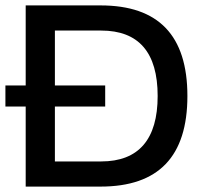

<svg xmlns="http://www.w3.org/2000/svg" viewBox="-28 -690 752 710"><path d="M344 -670H67V-374H-8V-296H67V0H344C558 0 665 -111 665 -335C665 -559 558 -670 344 -670ZM175 -93V-296H361V-374H175V-577H346C485 -577 555 -496 555 -335C555 -175 485 -93 346 -93Z"/></svg>

Font: LT Wave Alt Medium
Style: Regular
Weight: 500
Designer: Daniel Lyons
Version: Version 2.5 (Glyphs App)